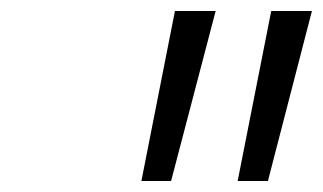

<svg xmlns="http://www.w3.org/2000/svg" viewBox="-20 -715 587 349"><path d="M473 -695H547L467 -386H412ZM298 -695H372L291 -386H237Z"/></svg>

Font: Coval
Style: ExtraLight Italic
Weight: 200
Foundry: Context Ltd
Version: Version 001.000